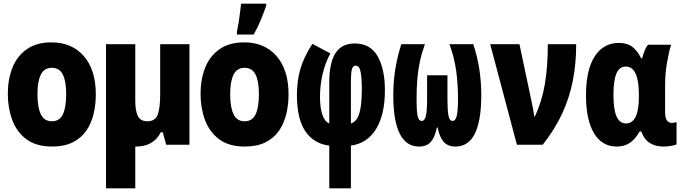

<svg xmlns="http://www.w3.org/2000/svg" viewBox="-20 -796 3750 1056"><path d="M267 10Q179 10 125.5 -30Q72 -70 47.5 -136Q23 -202 23 -280Q23 -360 48.5 -424Q74 -488 127.5 -525.5Q181 -563 263 -563Q375 -563 441 -487.5Q507 -412 507 -276Q507 -220 494.5 -168.5Q482 -117 454.5 -77Q427 -37 380.5 -13.5Q334 10 267 10ZM265 -129Q308 -129 326 -167.5Q344 -206 344 -278Q344 -349 325.5 -386Q307 -423 265 -423Q223 -423 204.5 -385.5Q186 -348 186 -278Q186 -206 204.5 -167.5Q223 -129 265 -129Z M727 10Q725 10 724 10V240H563V-553H724V-242Q724 -186 738.5 -157.5Q753 -129 790 -129Q834 -129 847.5 -165.5Q861 -202 861 -279V-553H1022V0H894L875 -69H865Q845 -30 811 -10Q777 10 727 10Z M1327 10Q1239 10 1185.5 -30Q1132 -70 1107.5 -136Q1083 -202 1083 -280Q1083 -360 1108.5 -424Q1134 -488 1187.5 -525.5Q1241 -563 1323 -563Q1435 -563 1501 -487.5Q1567 -412 1567 -276Q1567 -220 1554.5 -168.5Q1542 -117 1514.5 -77Q1487 -37 1440.5 -13.5Q1394 10 1327 10ZM1325 -129Q1368 -129 1386 -167.5Q1404 -206 1404 -278Q1404 -349 1385.5 -386Q1367 -423 1325 -423Q1283 -423 1264.5 -385.5Q1246 -348 1246 -278Q1246 -206 1264.5 -167.5Q1283 -129 1325 -129ZM1283 -621Q1287 -638 1292 -668Q1297 -698 1300.5 -729Q1304 -760 1306 -776H1444V-764Q1431 -727 1414.5 -686.5Q1398 -646 1375 -606H1283Z M1791 5Q1705 -6 1659 -74.5Q1613 -143 1613 -274Q1613 -351 1632 -416.5Q1651 -482 1698 -555L1797 -502Q1771 -456 1755.5 -393.5Q1740 -331 1740 -263Q1740 -205 1752.5 -166.5Q1765 -128 1791 -117V-343Q1791 -450 1825 -503.5Q1859 -557 1931 -557Q2017 -557 2057 -486.5Q2097 -416 2097 -299Q2097 -167 2049 -87.5Q2001 -8 1910 5V240H1791ZM1910 -117Q1928 -122 1941.5 -140.5Q1955 -159 1962.5 -199.5Q1970 -240 1970 -312Q1970 -364 1963.5 -399.5Q1957 -435 1936 -435Q1920 -435 1915 -413Q1910 -391 1910 -351Z M2285 10Q2214 10 2178.5 -61Q2143 -132 2143 -271Q2143 -344 2153.5 -411.5Q2164 -479 2187 -553H2317Q2300 -506 2290 -461Q2280 -416 2275.5 -364.5Q2271 -313 2271 -245Q2271 -188 2276.5 -159.5Q2282 -131 2300 -131Q2316 -131 2322.5 -159.5Q2329 -188 2329 -249V-382H2441V-249Q2441 -190 2446.5 -160.5Q2452 -131 2469 -131Q2486 -131 2492.5 -160.5Q2499 -190 2499 -252Q2499 -334 2489 -406.5Q2479 -479 2452 -553H2583Q2607 -480 2617 -411Q2627 -342 2627 -273Q2627 10 2485 10Q2443 10 2420 -16Q2397 -42 2387 -95H2383Q2373 -44 2350.5 -17Q2328 10 2285 10Z M2823 0 2676 -553H2837L2904 -236Q2914 -193 2918 -156H2922Q2961 -239 2977 -335Q2993 -431 2993 -553H3149Q3149 -446 3130.5 -352Q3112 -258 3072 -171.5Q3032 -85 2965 0Z M3372 10Q3291 10 3247 -63.5Q3203 -137 3203 -271Q3203 -412 3251 -486Q3299 -560 3384 -560Q3429 -560 3457 -539Q3485 -518 3506 -476H3512Q3518 -498 3525.5 -517.5Q3533 -537 3544 -550H3671Q3658 -508 3648 -448Q3638 -388 3638 -328V-181Q3638 -148 3648 -134Q3658 -120 3675 -120Q3689 -120 3701 -125V-2Q3696 1 3675 5.5Q3654 10 3630 10Q3585 10 3554 -9.5Q3523 -29 3507 -73H3498Q3475 -32 3445 -11Q3415 10 3372 10ZM3423 -117Q3494 -117 3494 -267V-273Q3494 -430 3422 -430Q3386 -430 3370 -391Q3354 -352 3354 -274Q3354 -192 3371.5 -154.5Q3389 -117 3423 -117Z"/></svg>

Font: Noto Sans Mono Condensed Black
Style: Regular
Weight: 900
Width: 3
Designer: Monotype Design Team
Foundry: Monotype Imaging Inc.
Version: Version 2.014